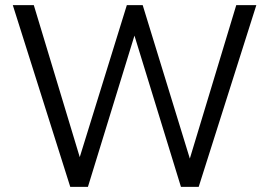

<svg xmlns="http://www.w3.org/2000/svg" viewBox="-20 -725 1044 745"><path d="M252.6 0 29.7 -705H111.2L304.6 -65.1H273.9L472.1 -705H533.7L730.3 -65.1H703.1L896.7 -705H974.6L751 0H682.1L492.5 -616.7H510.9L321.2 0Z"/></svg>

Font: Nunito Sans 12pt ExtraLight SemiCondensed
Style: Regular
Weight: 200
Width: 4
Version: Version 3.101;gftools[0.9.27]